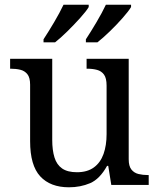

<svg xmlns="http://www.w3.org/2000/svg" viewBox="-20 -786 675 816"><path d="M273 10Q194 10 151 -36.5Q108 -83 108 -186V-426Q108 -456 96.5 -470.5Q85 -485 66.5 -489.5Q48 -494 26 -494H23V-536H202V-191Q202 -148 211.5 -117Q221 -86 244 -70Q267 -54 307 -54Q351 -54 379 -74.5Q407 -95 420 -131.5Q433 -168 433 -216V-422Q433 -454 422 -469Q411 -484 392.5 -489Q374 -494 351 -494H348V-536H527V-109Q527 -80 538.5 -65.5Q550 -51 568.5 -46.5Q587 -42 609 -42H612V0H453L440 -81H435Q404 -25 363 -7.5Q322 10 273 10ZM345 -619Q366 -651 390 -691.5Q414 -732 430 -766H537V-756Q527 -739 501.5 -710Q476 -681 446.5 -652.5Q417 -624 394 -606H345ZM165 -619Q186 -651 210 -691.5Q234 -732 250 -766H357V-756Q347 -739 321 -710Q295 -681 266 -652.5Q237 -624 214 -606H165Z"/></svg>

Font: Noto Serif Thai
Style: Regular
Weight: 400
Designer: Monotype Design Team
Foundry: Monotype Imaging Inc.
Version: Version 2.001